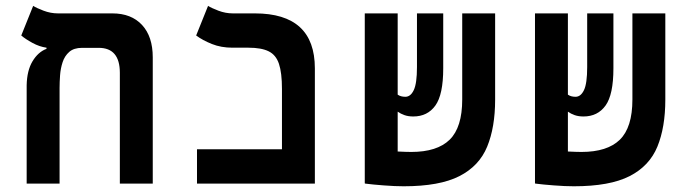

<svg xmlns="http://www.w3.org/2000/svg" viewBox="-20 -632 2384 661"><path d="M505.9 -434.6V0H392.6V-381.3Q392.6 -467.3 319.8 -467.3H262.7Q234.4 -467.3 218.5 -453.4Q202.6 -439.5 195.6 -418Q188.5 -396.5 186.8 -372.8Q185.1 -349.1 185.1 -329.1V0H71.8V-338.4Q72.8 -389.2 92 -421.1Q111.3 -453.1 140.1 -463.9V-467.8Q115.7 -471.2 91.6 -484.4Q67.4 -497.6 53.2 -509.8L94.2 -611.8Q105.5 -604.5 129.9 -595.2Q154.3 -585.9 179.7 -585.9H366.7Q432.1 -585.9 469 -546.1Q505.9 -506.3 505.9 -434.6Z M658.2 0V-118.2H950.7V-325.7Q950.7 -381.3 940.4 -412.1Q930.2 -442.9 905 -455.3Q879.9 -467.8 835.4 -467.8H780.3Q741.2 -467.8 709.5 -480.5Q677.7 -493.2 655.3 -509.8L696.3 -611.8Q707.5 -604.5 731.9 -595.2Q756.3 -585.9 781.7 -585.9H857.4Q1064 -585.9 1064 -396.5V0Z M1369.6 9.3Q1339.8 9.3 1301.3 6.3Q1262.7 3.4 1236.8 0V-0.5H1235.8V-585.9H1349.1V-306.2Q1359.4 -298.8 1375.5 -298.8Q1393.6 -298.8 1404.5 -321.8Q1415.5 -344.7 1415.5 -400.9V-585.9H1505.9V-397Q1505.9 -306.2 1478.8 -268.6Q1451.7 -231 1402.8 -231Q1385.7 -231 1372.6 -235.6Q1359.4 -240.2 1349.1 -247.6V-110.4Q1379.4 -108.9 1396 -108.9Q1484.9 -108.9 1528.1 -151.1Q1571.3 -193.4 1571.3 -289.6V-585.9H1684.6V-289.1Q1684.6 -193.8 1657.2 -127.2Q1629.9 -60.5 1561.5 -25.6Q1493.2 9.3 1369.6 9.3Z M1955.6 9.3Q1925.8 9.3 1887.2 6.3Q1848.6 3.4 1822.8 0V-0.5H1821.8V-585.9H1935.1V-306.2Q1945.3 -298.8 1961.4 -298.8Q1979.5 -298.8 1990.5 -321.8Q2001.5 -344.7 2001.5 -400.9V-585.9H2091.8V-397Q2091.8 -306.2 2064.7 -268.6Q2037.6 -231 1988.8 -231Q1971.7 -231 1958.5 -235.6Q1945.3 -240.2 1935.1 -247.6V-110.4Q1965.3 -108.9 1981.9 -108.9Q2070.8 -108.9 2114 -151.1Q2157.2 -193.4 2157.2 -289.6V-585.9H2270.5V-289.1Q2270.5 -193.8 2243.2 -127.2Q2215.8 -60.5 2147.5 -25.6Q2079.1 9.3 1955.6 9.3Z"/></svg>

Font: Cascadia Mono NF SemiBold
Style: Regular
Weight: 600
Monospace: yes
Designer: Aaron Bell
Foundry: Saja Typeworks
Version: Version 2404.023; ttfautohint (v1.8.4)